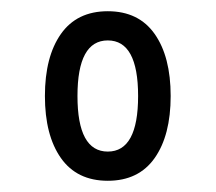

<svg xmlns="http://www.w3.org/2000/svg" viewBox="-20 -774 384 342"><path d="M172 -702Q118 -702 118 -603Q118 -504 172 -504Q226 -504 226 -603Q226 -702 172 -702ZM88.5 -492.5Q60 -533 60 -603Q60 -673 88.5 -713.5Q117 -754 172 -754Q227 -754 255.5 -713.5Q284 -673 284 -603Q284 -533 255.5 -492.5Q227 -452 172 -452Q117 -452 88.5 -492.5Z"/></svg>

Font: Cherry Swash
Style: Regular
Weight: 400
Designer: Kasatkina Nataliya
Foundry: Nataliya Kasatkina
Version: Version 1.001